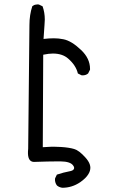

<svg xmlns="http://www.w3.org/2000/svg" viewBox="-20 -740 540 885"><path d="M387.2 63Q392.6 54.2 394.5 46.9Q396.5 39.6 396.5 32.7Q396.5 25.9 393.6 17.1Q388.2 2 373.5 -14.2Q344.2 -46.9 321.8 -53.2Q298.8 -60.1 261.7 -62.5Q245.1 -63.5 235.1 -63.5Q225.1 -63.5 214.1 -63.5Q203.1 -63.5 177.2 -61.5L179.2 -487.8Q205.1 -493.2 223.6 -493.2Q267.6 -493.2 293.9 -470.2Q330.1 -439 338.9 -401.4L355.5 -393.1Q357.9 -392.6 360.4 -392.6Q376 -392.6 386.2 -401.4L395 -418.9Q395 -420.9 395 -422.4Q395 -470.7 353.5 -509.8Q309.6 -551.8 272 -559.1Q250.5 -563.5 228.5 -563.5Q206.5 -563.5 180.7 -560.5L185.1 -624.5Q186.5 -637.7 186.5 -649.9Q186.5 -682.1 176.3 -710.9L159.2 -719.2Q156.2 -719.7 153.3 -719.7Q150.4 -719.7 146 -718.8Q136.7 -717.8 128.9 -711.4Q115.7 -671.4 115.7 -625L109.9 -54.2Q104.5 -4.4 126.5 4.4Q130.9 6.3 136.7 6.3Q205.1 3.9 246.6 3.9Q253.4 3.9 259.3 3.9Q304.2 4.4 316.9 22.5Q321.8 28.8 321.8 33.7Q321.8 41.5 313 45.9Q308.1 48.3 299.3 49.8Q274.4 54.2 242.2 64.9L233.9 82Q233.4 85 233.4 89.4Q233.4 93.8 235.4 101.1Q237.3 108.4 242.7 115.2Q252.9 123.5 267.1 125.5Q312 125.5 350.1 99.6Q376 81.5 387.2 63Z"/></svg>

Font: Bakudai
Style: Light
Weight: 300
Version: Version 1.48